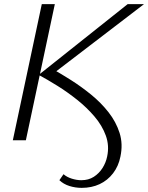

<svg xmlns="http://www.w3.org/2000/svg" viewBox="-20 -678 716 928"><path d="M375 230Q344 230 315.5 221Q287 212 267 193L287 164Q303 178 327 185.5Q351 193 373 193Q408 193 433.5 176.5Q459 160 475.5 134Q492 108 498 78Q509 26 491.5 -22.5Q474 -71 437 -114.5Q400 -158 353 -195.5Q306 -233 257 -263.5Q208 -294 167 -316L597 -658H676L233 -319V-345Q274 -322 323 -291Q372 -260 420 -221Q468 -182 504.5 -135.5Q541 -89 558 -35.5Q575 18 562 79Q553 125 526.5 159.5Q500 194 461.5 212Q423 230 375 230ZM42 0 182 -658H245L105 0Z"/></svg>

Font: Ysabeau Infant Light
Style: Italic
Weight: 300
Italic angle: -12°
Designer: Christian Thalmann (Catharsis Fonts)
Version: Version 2.001;gftools[0.9.30]; featfreeze: ss01,ss02,lnum